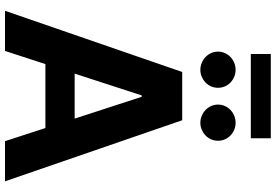

<svg xmlns="http://www.w3.org/2000/svg" viewBox="-192 -940 1131 788"><g transform="rotate(90 374.0 -545.5)"><path d="M23.8 0 274.9 -727.3H473L723.7 0H558.9L505 -165.8H242.5L188.6 0ZM201 -1008.9V-1090.9H546.9V-1008.9ZM281.6 -285.9H466.3L376.8 -561.1H371.1ZM408.7 -874.3Q408.7 -889.2 414.6 -902.3Q420.5 -915.5 430.6 -925.2Q440.7 -935 454.4 -940.7Q468 -946.4 483.3 -946.4Q498.9 -946.4 512.3 -940.7Q525.6 -935 535.7 -925.2Q545.8 -915.5 551.5 -902.3Q557.2 -889.2 557.2 -874.3Q557.2 -859.4 551.5 -846.2Q545.8 -833.1 535.7 -823.3Q525.6 -813.6 512.3 -807.7Q498.9 -801.8 483.3 -801.8Q468 -801.8 454.4 -807.7Q440.7 -813.6 430.6 -823.3Q420.5 -833.1 414.6 -846.2Q408.7 -859.4 408.7 -874.3ZM191.4 -874.3Q191.4 -889.2 197.3 -902.3Q203.1 -915.5 213.2 -925.2Q223.4 -935 237 -940.7Q250.7 -946.4 266 -946.4Q281.6 -946.4 294.9 -940.7Q308.2 -935 318.4 -925.2Q328.5 -915.5 334.2 -902.3Q339.8 -889.2 339.8 -874.3Q339.8 -859.4 334.2 -846.2Q328.5 -833.1 318.4 -823.3Q308.2 -813.6 294.9 -807.7Q281.6 -801.8 266 -801.8Q250.7 -801.8 237 -807.7Q223.4 -813.6 213.2 -823.3Q203.1 -833.1 197.3 -846.2Q191.4 -859.4 191.4 -874.3Z"/></g></svg>

Font: Cannonade
Style: Bold
Weight: 700
Designer: Rasmus Andersson
Foundry: rsms
Version: Version 3.012;git-f93a4a705